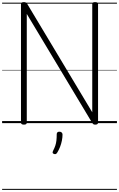

<svg xmlns="http://www.w3.org/2000/svg" viewBox="-20 -1168 1129 1821"><path d="M207 14Q179 14 179 -5V-1129Q179 -1139 186 -1143.5Q193 -1148 206 -1148Q218 -1148 224.5 -1144.5Q231 -1141 237 -1133L855 -103V-1129Q855 -1139 861.5 -1143.5Q868 -1148 882 -1148Q910 -1148 910 -1129V-5Q910 5 903 9.5Q896 14 884 14Q872 14 866.5 10.5Q861 7 854 -3L234 -1036V-5Q234 5 227.5 9.5Q221 14 207 14ZM491 292Q480 287 479 280.5Q478 274 484 261Q497 236 504.5 213.5Q512 191 515 165.5Q518 140 518 105Q518 94 524 87.5Q530 81 543 81Q558 81 565.5 89Q573 97 573 108Q573 135 567 165.5Q561 196 549.5 225.5Q538 255 523 279Q517 289 510 292.5Q503 296 491 292ZM0 623H1089V633H0ZM0 -20H1089V0H0ZM0 -505H1089V-500H0ZM0 -1143H1089V-1133H0Z"/></svg>

Font: Playwrite CL Guides
Style: Regular
Weight: 400
Designer: Veronika Burian, José Scaglione
Foundry: TypeTogether
Version: Version 1.003